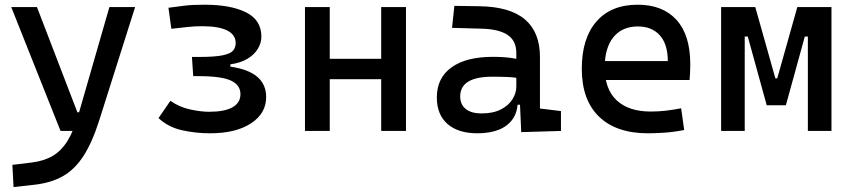

<svg xmlns="http://www.w3.org/2000/svg" viewBox="-20 -547 3556 802"><path d="M36.6 234.4 31.7 141.6 112.8 131.8Q164.1 125.5 200.4 104Q236.8 82.5 262.7 40.3Q288.6 -2 308.1 -70.3L437 -517.6H544.4L395 -45.9Q365.7 46.9 329.3 103.5Q293 160.2 243.4 188.5Q193.8 216.8 124.5 224.6ZM232.9 0 26.9 -517.6H134.3L303.2 -78.1H318.8V0Z M857.4 9.8Q797.9 9.8 740.5 -2.9Q683.1 -15.6 642.1 -53.7L691.9 -126Q727.1 -100.6 772.2 -90.3Q817.4 -80.1 853.5 -80.1Q918 -80.1 951.2 -98.9Q984.4 -117.7 984.4 -153.8Q984.4 -191.4 945.1 -210.2Q905.8 -229 807.6 -229H787.1L781.7 -309.1H809.1Q876.5 -309.1 909.7 -315.9Q942.9 -322.8 953.6 -335.7Q964.4 -348.6 964.4 -367.2Q964.4 -401.9 929 -419.7Q893.6 -437.5 824.2 -437.5Q790.5 -437.5 764.2 -434.3Q737.8 -431.2 695.8 -426.8L683.6 -514.6Q719.7 -519.5 751.7 -523.4Q783.7 -527.3 835 -527.3Q943.8 -527.3 1007.8 -495.4Q1071.8 -463.4 1071.8 -394Q1071.8 -367.7 1057.1 -343.3Q1042.5 -318.8 1013.7 -301.5Q984.9 -284.2 942.4 -278.3V-268.6Q1017.6 -257.8 1054.7 -226.1Q1091.8 -194.3 1091.8 -141.6Q1091.8 -73.2 1028.3 -31.7Q964.8 9.8 857.4 9.8Z M1572.3 0V-517.6H1675.8V0ZM1253.9 0V-517.6H1357.4V0ZM1284.2 -216.3V-301.3H1660.6V-216.3Z M2157.2 4.9 2150.4 -148.4 2136.7 -191.4V-325.2Q2136.7 -377 2100.3 -401.1Q2064 -425.3 1992.2 -427.2L1868.2 -430.7L1877.9 -522.5L1982.4 -521Q2110.8 -519 2173.1 -465.6Q2235.4 -412.1 2235.4 -309.6V-93.8L2323.2 -83V0ZM1974.6 9.8Q1893.6 9.8 1849.1 -29.3Q1804.7 -68.4 1804.7 -139.6Q1804.7 -221.7 1866 -265.6Q1927.2 -309.6 2039.1 -309.6Q2085.4 -309.6 2121.8 -304Q2158.2 -298.3 2186.5 -287.1L2165 -216.8Q2132.3 -224.1 2101.1 -225.3Q2069.8 -226.6 2037.1 -226.6Q1902.3 -226.6 1902.3 -144.5Q1902.3 -110.4 1925.5 -91.8Q1948.7 -73.2 1991.2 -73.2Q2039.6 -73.2 2072 -89.8Q2104.5 -106.4 2120.6 -132.3Q2136.7 -158.2 2136.7 -185.5V-242.2L2167 -109.4H2126L2142.6 -125Q2142.6 -80.1 2121.8 -50Q2101.1 -20 2063.5 -5.1Q2025.9 9.8 1974.6 9.8Z M2686.5 9.8Q2554.2 9.8 2482.2 -59.8Q2410.2 -129.4 2410.2 -259.8Q2410.2 -386.7 2471.2 -457Q2532.2 -527.3 2643.6 -527.3Q2748.5 -527.3 2805.9 -463.9Q2863.3 -400.4 2863.3 -279.3Q2863.3 -243.7 2860.4 -212.9H2497.1V-292H2769.5Q2769.5 -361.8 2736.3 -399.2Q2703.1 -436.5 2644.5 -436.5Q2578.6 -436.5 2542.2 -391.6Q2505.9 -346.7 2505.9 -264.6Q2505.9 -174.8 2555.9 -127.9Q2606 -81.1 2698.2 -81.1Q2730.5 -81.1 2761.7 -84.7Q2793 -88.4 2825.2 -94.7L2837.9 -3.9Q2792 4.9 2753.9 7.3Q2715.8 9.8 2686.5 9.8Z M3206.1 -107.4 3220.7 -219.7H3226.6L3310.5 -517.6H3370.1V-394.5H3341.8L3262.7 -107.4ZM2992.2 0V-517.6H3090.8V0ZM3182.6 -107.4 3103.5 -394.5H3075.2V-517.6H3134.8L3218.8 -219.7H3222.7L3232.4 -107.4ZM3354.5 0V-517.6H3453.1V0Z"/></svg>

Font: Cascadia Mono
Style: Regular
Weight: 400
Monospace: yes
Designer: Aaron Bell
Foundry: Saja Typeworks
Version: Version 2102.003